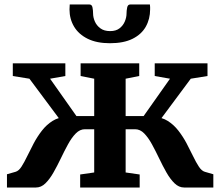

<svg xmlns="http://www.w3.org/2000/svg" viewBox="-20 -835 981 855"><path d="M11 0V-59L49.5 -70Q63.5 -74 75.8 -93Q88 -112 101.2 -139.5Q114.5 -167 130.2 -196.8Q146 -226.5 166.5 -253Q187 -279.5 214 -296.5Q241 -313.5 276.5 -314.5L282 -255L111 -484.5L37 -496.5V-553H271V-496.5L203 -484.5L320.5 -318H399.5V-484.5L339 -496.5V-553H600V-496.5L539.5 -484.5V-318H619.5L737 -484.5L669 -496.5V-553H904V-496.5L829.5 -484.5L659 -255L664.5 -314.5Q700 -313.5 727 -296.5Q754 -279.5 774.5 -253Q795 -226.5 810.8 -196.8Q826.5 -167 839.8 -139.5Q853 -112 865.5 -93Q878 -74 892 -70L930 -59V0H800Q776.5 0 757.2 -18.8Q738 -37.5 721.2 -67Q704.5 -96.5 688.8 -129.5Q673 -162.5 656.8 -192.2Q640.5 -222 622.2 -240.8Q604 -259.5 581.5 -259.5H539.5V-67L602 -58V0H337V-58L399.5 -67V-259.5H358Q336 -259.5 317.5 -240.8Q299 -222 282.8 -192.2Q266.5 -162.5 250.8 -129.5Q235 -96.5 218.2 -67Q201.5 -37.5 182.5 -18.8Q163.5 0 140 0ZM378.5 -815Q389.5 -815 392 -801.2Q394.5 -787.5 394.5 -775Q394.5 -758 402.2 -739.8Q410 -721.5 426.8 -709Q443.5 -696.5 470.5 -696.5Q496.5 -696.5 512.5 -709Q528.5 -721.5 536 -739.8Q543.5 -758 543.5 -775Q543.5 -787.5 546.2 -801.2Q549 -815 559.5 -815H647.5Q648.5 -810.5 648.5 -803.8Q648.5 -797 648.5 -793Q648.5 -750.5 629.2 -716.2Q610 -682 570.2 -662.2Q530.5 -642.5 469.5 -642.5Q411 -642.5 370.8 -662.2Q330.5 -682 310 -716.2Q289.5 -750.5 289.5 -793Q289.5 -798.5 290 -804Q290.5 -809.5 290.5 -815Z"/></svg>

Font: Merriweather 24pt
Style: Bold
Weight: 700
Designer: Eben Sorkin
Foundry: Eben Sorkin
Version: Version 2.100